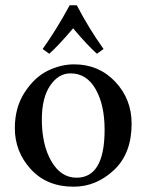

<svg xmlns="http://www.w3.org/2000/svg" viewBox="-20 -693 553 725"><path d="M260 -450C226 -450 192.5 -441.8 159.5 -425.5C126.5 -409.2 97.7 -382 73 -344C48.3 -306 36 -261 36 -209C36 -149.7 56.2 -98 96.5 -54C136.8 -10 190.7 12 258 12C314.7 12 365.3 -8.8 410 -50.5C454.7 -92.2 477 -150.7 477 -226C477 -288 456.3 -340.8 415 -384.5C373.7 -428.2 322 -450 260 -450ZM246 -416C286.7 -416 318.3 -396.2 341 -356.5C363.7 -316.8 375 -265.7 375 -203C375 -82.3 339.7 -22 269 -22C229.7 -22 198 -42.7 174 -84C150 -125.3 138 -178 138 -242C138 -296.7 148.5 -339.3 169.5 -370C190.5 -400.7 216 -416 246 -416ZM371 -508C334.3 -559.3 300.7 -614.3 270 -673H243C210.3 -612.3 176.3 -557.3 141 -508L166 -490C189.3 -510.7 219.3 -542.7 256 -586C292.7 -542.7 322.7 -510.7 346 -490Z"/></svg>

Font: Ponomar Unicode
Style: Regular
Weight: 400
Version: 1.3